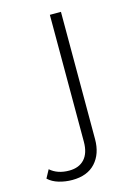

<svg xmlns="http://www.w3.org/2000/svg" viewBox="-200 -580 577 836"><g transform="rotate(-15 89.0 -162.0)"><path d="M20 198Q-11 198 -40 189.5Q-69 181 -88 163L-68 126Q-35 155 17 155Q62 155 86.5 128Q111 101 111 50V-522H161V52Q161 118 124.5 158Q88 198 20 198Z"/></g></svg>

Font: Montserrat Thin Light
Style: Regular
Weight: 300
Version: Version 9.000